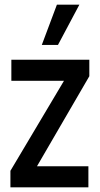

<svg xmlns="http://www.w3.org/2000/svg" viewBox="-20 -800 426 820"><path d="M24.5 0V-70.5L275 -491.5L296 -455H28.5V-545H361.5V-474.5L116.5 -53L95 -90H357.5V0ZM158.5 -608 223 -780H319L227.5 -608Z"/></svg>

Font: Mohave Medium
Style: Regular
Weight: 500
Designer: Gumpita Rahayu
Foundry: Tokotype
Version: Version 2.003